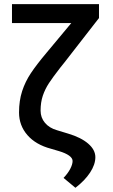

<svg xmlns="http://www.w3.org/2000/svg" viewBox="-20 -727 546 931"><path d="M460 -639.6 293 -424.8Q278.3 -405.8 273.4 -400.4Q235.8 -352.1 217.3 -323.7Q198.7 -295.4 187.7 -263.2Q176.8 -231 176.8 -190.4Q176.8 -156.7 197.8 -131.6Q218.8 -106.4 255.9 -95.7L310.5 -79.1Q373 -60.5 407.7 -30.5Q442.4 -0.5 442.4 35.2Q442.4 70.8 416.7 109.9Q391.1 148.9 345.7 183.6L288.1 135.7Q309.1 113.8 320.6 91.8Q332 69.8 332 53.7Q332 39.6 314.7 27.3Q297.4 15.1 266.6 5.9L226.6 -5.9Q153.3 -25.4 112.8 -72Q72.3 -118.7 72.3 -181.6Q72.3 -238.8 87.4 -285.2Q102.5 -331.5 130.1 -372.8Q157.7 -414.1 206.1 -471.7L325.7 -615.2H38.1V-707H460Z"/></svg>

Font: Pretendard GOV Medium
Style: Regular
Weight: 500
Designer: Base glyphs from Inter by Rasmus Andersson; Hangeul glyphs from Noto Sans CJK(Source Han Sans) by Jang Soo-young and Kan
Foundry: Kil Hyung-jin
Version: Version 1.309